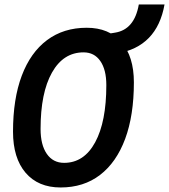

<svg xmlns="http://www.w3.org/2000/svg" viewBox="-20 -827 754 857"><path d="M250.5 9.8Q150.4 9.8 94.2 -55.9Q38.1 -121.6 38.1 -239.3Q38.1 -385.3 77.1 -489Q116.2 -592.8 189.9 -647.9Q263.7 -703.1 367.2 -703.1Q466.3 -703.1 522 -638.9Q577.6 -574.7 577.6 -459.5Q577.6 -312 538.6 -207Q499.5 -102.1 426.5 -46.1Q353.5 9.8 250.5 9.8ZM266.1 -100.1Q355 -100.1 404.8 -191.9Q454.6 -283.7 454.6 -447.3Q454.6 -516.1 427.7 -554.7Q400.9 -593.3 353 -593.3Q262.7 -593.3 211.9 -502.9Q161.1 -412.6 161.1 -251.5Q161.1 -180.2 189 -140.1Q216.8 -100.1 266.1 -100.1ZM471.7 -583.5 463.4 -676.3 493.2 -681.2Q580.1 -694.8 599.6 -807.1H714.4Q680.7 -617.7 501.5 -588.4Z"/></svg>

Font: CaskaydiaCove NFP SemiBold
Style: Italic
Weight: 600
Italic angle: -10°
Designer: Aaron Bell
Foundry: Saja Typeworks
Version: Version 2111.001; VTT 6.35;Nerd Fonts 3.1.1